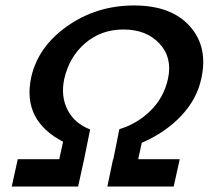

<svg xmlns="http://www.w3.org/2000/svg" viewBox="-20 -683 772 703"><path d="M717 -395Q701 -320 643.5 -259Q586 -198 499 -160L486 -100H638L616 0H373L394 -100H395L417 -210Q483 -230 531.5 -278Q580 -326 595 -394Q612 -472 564 -523.5Q516 -575 432 -575Q350 -575 291.5 -524.5Q233 -474 215 -393Q202 -330 227.5 -280.5Q253 -231 310 -209L288 -100L266 0H23L45 -100H197L211 -164Q61 -242 94 -399Q119 -512 226.5 -587.5Q334 -663 471 -663Q607 -663 675 -587Q743 -511 717 -395Z"/></svg>

Font: EauTest
Style: Bold Italic
Weight: 700
Italic angle: -12°
Designer: Christian Thalmann (Catharsis Fonts)
Version: Version 0.001;PS 000.001;hotconv 1.0.88;makeotf.lib2.5.64775